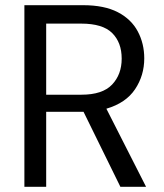

<svg xmlns="http://www.w3.org/2000/svg" viewBox="-20 -720 633 740"><path d="M74 0V-700H300Q382 -700 434 -673Q486 -646 511 -599Q536 -552 536 -495Q536 -429 500.5 -376Q465 -323 390 -301L543 0H444L302 -289H296H158V0ZM158 -355H294Q375 -355 412 -394Q449 -433 449 -494Q449 -556 412.5 -592.5Q376 -629 293 -629H158Z"/></svg>

Font: DeepMind Sans
Style: Regular
Weight: 400
Designer: Jonny Pinhorn / Modifications: Colophon Foundry
Foundry: Colophon Foundry
Version: Version 1.002; ttfautohint (v1.8.2)